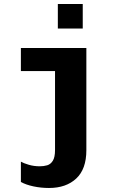

<svg xmlns="http://www.w3.org/2000/svg" viewBox="-20 -750 640 956"><path d="M224 186Q184 186 146.5 178Q109 170 84 156V55Q98 63 123.5 70.5Q149 78 178 78Q198 78 215 73Q232 68 243 50.5Q254 33 254 -3V-396H84V-511H410V-2Q410 92 359.5 139Q309 186 224 186ZM268 -608V-730H392V-608Z"/></svg>

Font: Chivo Mono
Style: Bold
Weight: 700
Monospace: yes
Designer: Hector Gatti
Foundry: Omnibus-Type
Version: Version 1.008; ttfautohint (v1.8.4.7-5d5b)